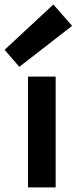

<svg xmlns="http://www.w3.org/2000/svg" viewBox="-60 -812 332 832"><path d="M0 0ZM61.2 0H181.2V-480H61.2ZM23.8 -522.5 252.5 -700 171.2 -792.5 -40 -596.2Z"/></svg>

Font: Cambay
Style: Bold
Weight: 700
Designer: Pooja Saxena
Foundry: Pooja Saxena
Version: Version 1.096;PS 001.096;hotconv 1.0.70;makeotf.lib2.5.58329